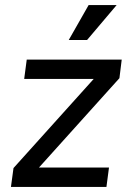

<svg xmlns="http://www.w3.org/2000/svg" viewBox="-20 -735 523 754"><path d="M23 -1 33 -75 348 -425H75L85 -501H458L449 -428L133 -77H408L398 -1ZM322 -578H250L328 -715H438Z"/></svg>

Font: Inclusive Sans
Style: Italic
Weight: 400
Italic angle: -7°
Designer: Olivia King
Foundry: Olivia King
Version: Version 2.004